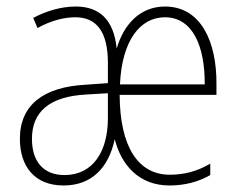

<svg xmlns="http://www.w3.org/2000/svg" viewBox="-20 -559 734 589"><path d="M486 -539C409 -539 359 -483 338 -410C329 -498 286 -539 212 -539C166 -539 119 -524 82 -504L95 -473C138 -497 179 -506 211 -506C276 -506 311 -462 311 -366V-304L241 -299C116 -292 41 -239 41 -133C41 -50 85 10 175 10C261 10 313 -44 332 -132C352 -53 406 10 500 10C546 10 589 -1 625 -22V-57C583 -32 542 -23 501 -23C404 -23 348 -108 347 -268H644V-301C645 -430 597 -539 486 -539ZM486 -506C570 -506 609 -419 608 -300H348C354 -435 410 -506 486 -506ZM244 -269 311 -273V-196C311 -97 267 -22 178 -22C111 -22 78 -66 78 -133C78 -217 133 -263 244 -269Z"/></svg>

Font: Noto Sans Bengali Condensed ExtraLight
Style: Regular
Weight: 200
Width: 3
Designer: Joana Ranito - Universal Thirst; Jelle Bosma - Monotype Design Team
Foundry: Universal Thirst ehf.
Version: Version 3.000